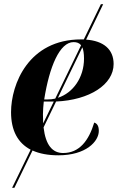

<svg xmlns="http://www.w3.org/2000/svg" viewBox="-20 -735 575 921"><path d="M38 166H49L136 -13C169 2 211 10 260 10C393 10 454 -57 454 -107C454 -132 445 -143 432 -147C406 -61 361 -1 283 -1C232 -1 199 -38 189 -124L249 -248C409 -255 525 -329 525 -428C525 -499 476 -539 393 -545L475 -715H464L382 -546C378 -546 373 -546 369 -546C117 -546 33 -331 33 -197C33 -108 66 -49 127 -17ZM209 -258H192C217 -415 266 -533 333 -533C348 -533 360 -529 369 -518L245 -262C233 -259 221 -258 209 -258ZM383 -454C383 -363 330 -289 258 -266L375 -508C380 -496 383 -478 383 -454ZM186 -187C186 -200 188 -233 190 -248H227C231 -248 235 -248 238 -248L187 -143C187 -157 186 -171 186 -187Z"/></svg>

Font: Noto Serif Display
Style: Bold Italic
Weight: 700
Italic angle: -12°
Designer: Monotype Design Team
Foundry: Monotype Imaging Inc.
Version: Version 2.009